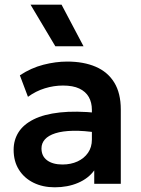

<svg xmlns="http://www.w3.org/2000/svg" viewBox="-20 -782 602 817"><path d="M213 15Q162 15 122.5 -4.5Q83 -24 60.5 -59.8Q38 -95.5 38 -144.5Q38 -186.5 59 -219.5Q80 -252.5 123.5 -274.2Q167 -296 234.8 -303.5Q302.5 -311 395.5 -301.5L397.5 -217Q336.5 -226.5 291 -225.5Q245.5 -224.5 215.8 -215Q186 -205.5 171.2 -189Q156.5 -172.5 156.5 -150.5Q156.5 -117.5 180.5 -99.8Q204.5 -82 246 -82Q281.5 -82 309.8 -95Q338 -108 354.5 -131.8Q371 -155.5 371 -188V-314.5Q371 -346 357.8 -369.2Q344.5 -392.5 317.5 -405.2Q290.5 -418 248 -418Q209 -418 170.8 -406.2Q132.5 -394.5 99 -370L64.5 -461.5Q112 -493 164.5 -506.5Q217 -520 266 -520Q336 -520 387.2 -498Q438.5 -476 466.2 -430.8Q494 -385.5 494 -316V0H381V-57Q356 -22.5 312 -3.8Q268 15 213 15ZM215.5 -585 110 -762H242L335.5 -585Z"/></svg>

Font: Geologica Medium
Style: Regular
Weight: 500
Designer: Sindre Bremnes, Frode Helland
Foundry: Monokrom Skriftforlag AS
Version: Version 1.010;gftools[0.9.28]